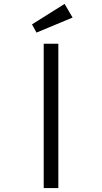

<svg xmlns="http://www.w3.org/2000/svg" viewBox="-20 -964 523 984"><path d="M204 0V-740H279V0ZM167 -797 144 -839 311 -944 352 -874Z"/></svg>

Font: Lexend Zetta Light
Style: Regular
Weight: 300
Designer: Bonnie Shaver-Troup, Thomas Jockin
Foundry: Lexend
Version: Version 1.007